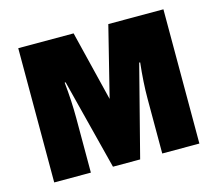

<svg xmlns="http://www.w3.org/2000/svg" viewBox="-84 -658 866 764"><g transform="rotate(-15 349.0 -276.5)"><path d="M648 0H495V-226Q495 -292 504 -373H500L404 0H292L197 -373H193Q201 -295 201 -225V0H50V-553H278L349 -264L421 -553H648Z"/></g></svg>

Font: Noto Sans UI CondBlack
Style: Regular
Weight: 900
Width: 3
Designer: Monotype Design Team
Foundry: Monotype Imaging Inc.
Version: Version 1.001